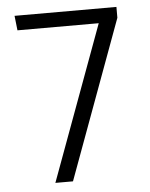

<svg xmlns="http://www.w3.org/2000/svg" viewBox="-48 -665 551 706"><g transform="rotate(-5 227.5 -312.5)"><path d="M193 0H128L338 -571H38L32 -625H408V-585Z"/></g></svg>

Font: Changa ExtraLight
Style: Regular
Weight: 250
Designer: Eduardo Rodriguez Tunni
Foundry: Eduardo Rodriguez Tunni
Version: Version 3.002; ttfautohint (v1.8.2)